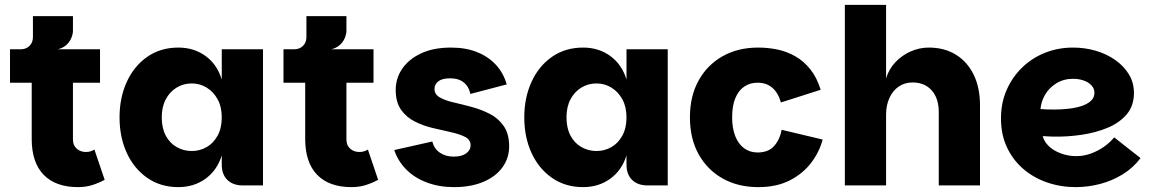

<svg xmlns="http://www.w3.org/2000/svg" viewBox="-20 -760 4713 787"><path d="M300 7Q208 7 159 -43.5Q110 -94 110 -190V-421H21V-558H390V-421H279V-188Q279 -164 294.5 -150.5Q310 -137 332 -137Q342 -137 350.5 -139.5Q359 -142 367 -147L409 -23Q385 -10 358.5 -1.5Q332 7 300 7ZM65 -513V-558Q87 -558 101 -572Q115 -586 115 -608V-694H279V-634Q279 -620 272 -603.5Q265 -587 250.5 -574.5Q236 -562 216 -558Z M711 7Q638 7 583.5 -31Q529 -69 499.5 -133.5Q470 -198 470 -279Q470 -359 499.5 -424Q529 -489 583.5 -527Q638 -565 711 -565Q775 -565 822.5 -530.5Q870 -496 889 -434V-558H1058V0H975Q935 0 912 -22.5Q889 -45 889 -85V-123Q870 -62 822.5 -27.5Q775 7 711 7ZM766 -141Q799 -141 827 -157Q855 -173 872 -204Q889 -235 889 -279Q889 -322 872 -353Q855 -384 827 -401Q799 -418 766 -418Q732 -418 704 -401Q676 -384 659.5 -353Q643 -322 643 -279Q643 -235 659.5 -204Q676 -173 704.5 -157Q733 -141 766 -141Z M1421 7Q1329 7 1280 -43.5Q1231 -94 1231 -190V-421H1142V-558H1511V-421H1400V-188Q1400 -164 1415.5 -150.5Q1431 -137 1453 -137Q1463 -137 1471.5 -139.5Q1480 -142 1488 -147L1530 -23Q1506 -10 1479.5 -1.5Q1453 7 1421 7ZM1186 -513V-558Q1208 -558 1222 -572Q1236 -586 1236 -608V-694H1400V-634Q1400 -620 1393 -603.5Q1386 -587 1371.5 -574.5Q1357 -562 1337 -558Z M1841 7Q1780 7 1729.5 -12Q1679 -31 1645 -65.5Q1611 -100 1596 -145L1752 -180Q1759 -151 1782.5 -134.5Q1806 -118 1840 -118Q1873 -118 1891 -131.5Q1909 -145 1909 -164Q1909 -187 1887 -198.5Q1865 -210 1829.5 -218Q1794 -226 1755 -235Q1716 -244 1681 -261.5Q1646 -279 1624 -310Q1602 -341 1602 -391Q1602 -439 1628.5 -478Q1655 -517 1705.5 -541Q1756 -565 1829 -565Q1890 -565 1936.5 -546Q1983 -527 2013.5 -493.5Q2044 -460 2057 -414L1908 -375Q1902 -405 1881 -422Q1860 -439 1825 -439Q1793 -439 1777 -427Q1761 -415 1761 -395Q1761 -373 1783 -360.5Q1805 -348 1840 -340Q1875 -332 1914 -321.5Q1953 -311 1988 -293Q2023 -275 2045 -243Q2067 -211 2067 -160Q2067 -112 2039.5 -74Q2012 -36 1961 -14.5Q1910 7 1841 7Z M2370 7Q2297 7 2242.5 -31Q2188 -69 2158.5 -133.5Q2129 -198 2129 -279Q2129 -359 2158.5 -424Q2188 -489 2242.5 -527Q2297 -565 2370 -565Q2434 -565 2481.5 -530.5Q2529 -496 2548 -434V-558H2717V0H2634Q2594 0 2571 -22.5Q2548 -45 2548 -85V-123Q2529 -62 2481.5 -27.5Q2434 7 2370 7ZM2425 -141Q2458 -141 2486 -157Q2514 -173 2531 -204Q2548 -235 2548 -279Q2548 -322 2531 -353Q2514 -384 2486 -401Q2458 -418 2425 -418Q2391 -418 2363 -401Q2335 -384 2318.5 -353Q2302 -322 2302 -279Q2302 -235 2318.5 -204Q2335 -173 2363.5 -157Q2392 -141 2425 -141Z M3088 7Q3005 7 2942 -28.5Q2879 -64 2843.5 -128Q2808 -192 2808 -279Q2808 -365 2843 -429Q2878 -493 2941 -529Q3004 -565 3088 -565Q3128 -565 3166.5 -557Q3205 -549 3239.5 -529.5Q3274 -510 3301 -476.5Q3328 -443 3344 -392L3181 -340Q3170 -379 3146 -400Q3122 -421 3085 -421Q3054 -421 3030.5 -405Q3007 -389 2994 -357.5Q2981 -326 2981 -279Q2981 -234 2994 -201.5Q3007 -169 3030.5 -152Q3054 -135 3085 -135Q3130 -135 3153.5 -162Q3177 -189 3184 -228L3352 -188Q3339 -138 3305.5 -93.5Q3272 -49 3218 -21Q3164 7 3088 7Z M3443 0V-740H3612V-439Q3624 -478 3651 -506Q3678 -534 3713.5 -549.5Q3749 -565 3787 -565Q3851 -565 3898 -536Q3945 -507 3971 -454Q3997 -401 3997 -328V0H3828V-300Q3828 -357 3799 -389.5Q3770 -422 3721 -422Q3688 -422 3663.5 -405Q3639 -388 3625.5 -358Q3612 -328 3612 -290V0Z M4389 7Q4328 7 4272.5 -12Q4217 -31 4174.5 -67.5Q4132 -104 4107.5 -156Q4083 -208 4083 -275Q4083 -339 4106.5 -392Q4130 -445 4170.5 -484Q4211 -523 4264.5 -544Q4318 -565 4378 -565Q4427 -565 4471.5 -552Q4516 -539 4551.5 -514Q4587 -489 4607.5 -455Q4628 -421 4628 -379Q4628 -326 4598 -291Q4568 -256 4519.5 -236Q4471 -216 4413.5 -207.5Q4356 -199 4300 -200Q4293 -200 4283.5 -200.5Q4274 -201 4266 -201.5Q4258 -202 4254 -202Q4260 -179 4279.5 -160.5Q4299 -142 4329 -131Q4359 -120 4391 -120Q4423 -120 4452.5 -131Q4482 -142 4506 -159Q4530 -176 4547 -197L4655 -112Q4625 -72 4582 -45.5Q4539 -19 4489.5 -6Q4440 7 4389 7ZM4301 -311Q4328 -311 4357 -314Q4386 -317 4410.5 -324.5Q4435 -332 4450.5 -345.5Q4466 -359 4466 -380Q4466 -397 4454 -410Q4442 -423 4422 -430Q4402 -437 4379 -437Q4339 -437 4309 -418Q4279 -399 4263 -370.5Q4247 -342 4245 -313Q4254 -312 4269.5 -311.5Q4285 -311 4301 -311Z"/></svg>

Font: Parkinsans
Style: Bold
Weight: 700
Designer: Red Stone, Indian Type Foundry
Foundry: Indian Type Foundry
Version: Version 1.000